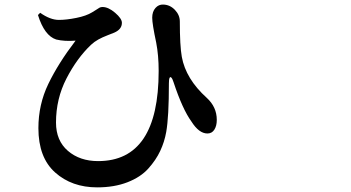

<svg xmlns="http://www.w3.org/2000/svg" viewBox="-20 -768 1540 842"><path d="M226.6 -594.7Q174.8 -611.3 146.5 -702.1L156.2 -711.9Q200.2 -680.7 238.3 -680.7Q271.5 -680.7 314.9 -689.5Q358.4 -698.2 383.8 -713.9Q392.6 -718.8 401.9 -725.1Q411.1 -731.4 416.5 -734.4Q421.9 -737.3 429.7 -737.3Q455.1 -737.3 484.9 -711.9Q514.6 -686.5 514.6 -668Q514.6 -639.6 481.4 -625Q474.6 -622.1 451.7 -613.3Q428.7 -604.5 411.1 -594.7Q393.6 -585 378.9 -571.3Q317.4 -512.7 271.5 -423.8Q225.6 -335 225.6 -230.5Q225.6 -151.4 277.8 -106.4Q330.1 -61.5 410.2 -61.5Q675.8 -61.5 675.8 -457Q675.8 -525.4 665 -581.1Q647.5 -663.1 647.5 -690.4Q647.5 -716.8 661.6 -732.9Q675.8 -749 696.3 -748Q725.6 -747.1 747.1 -724.6Q768.6 -702.1 768.6 -673.8Q768.6 -567.4 777.3 -518.6Q794.9 -421.9 886.7 -338.9Q930.7 -298.8 930.7 -242.2Q930.7 -215.8 919.9 -199.2Q909.2 -182.6 889.6 -182.6Q852.5 -182.6 819.3 -235.4Q780.3 -289.1 741.2 -407.2Q736.3 -422.9 731.4 -427.7Q726.6 -432.6 723.6 -426.3Q720.7 -419.9 720.7 -403.3Q720.7 -255.9 709 -189.5Q701.2 -145.5 682.6 -106Q664.1 -66.4 630.4 -28.8Q596.7 8.8 539.1 31.2Q481.4 53.7 406.2 53.7Q294.9 53.7 221.7 -11.7Q148.4 -77.1 148.4 -206.1Q148.4 -309.6 191.9 -399.9Q235.4 -490.2 311.5 -589.8Q262.7 -585.9 226.6 -594.7Z"/></svg>

Font: Bpmf Zihi Serif Bold
Style: Bold
Weight: 700
Foundry: But Ko
Version: Version 1.320